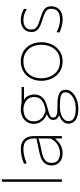

<svg xmlns="http://www.w3.org/2000/svg" viewBox="667 -1446 981 2355"><g transform="rotate(-90 1157.5 -268.5)"><path d="M105 0Q105 -56.5 105 -108.5Q105 -160.5 105 -221V-494Q105 -558 105 -617.5Q105 -677 105 -731L135 -739Q135 -677.5 135 -617.8Q135 -558 135 -494V-221Q135 -160.5 135 -108.5Q135 -56.5 135 0Z M457 9Q409 9 375.2 -8.2Q341.5 -25.5 323.8 -56Q306 -86.5 306 -127Q306 -166 320.8 -192.2Q335.5 -218.5 359.2 -235Q383 -251.5 410.5 -261Q438 -270.5 464 -276L637 -312Q639.5 -381 621.8 -415.2Q604 -449.5 573.2 -460.8Q542.5 -472 506 -472Q489 -472 469.8 -470Q450.5 -468 429.2 -463.5Q408 -459 383.2 -451.2Q358.5 -443.5 330 -432L327 -465Q345 -473 366.8 -480Q388.5 -487 412.2 -492.5Q436 -498 460 -501Q484 -504 506 -504Q554.5 -504 590.5 -487Q626.5 -470 646.2 -433.5Q666 -397 666 -339Q666 -316.5 666 -281Q666 -245.5 666 -211V-137Q666 -107 666 -73.5Q666 -40 666 0H637V-80H631Q614 -56 587.2 -35.8Q560.5 -15.5 527 -3.2Q493.5 9 457 9ZM457 -23Q489.5 -23 523.2 -34.8Q557 -46.5 586.5 -72.5Q616 -98.5 636 -141L637 -289Q627.5 -284.5 611.5 -279Q595.5 -273.5 564 -266Q532.5 -258.5 476 -248Q438.5 -241 407 -227.8Q375.5 -214.5 356.2 -190.5Q337 -166.5 337 -128Q337 -71 370.8 -47Q404.5 -23 457 -23Z M1003 202Q948.5 202 912.8 191.5Q877 181 856.2 163.5Q835.5 146 826.8 125Q818 104 818 83Q818 49 835 25.5Q852 2 875.5 -12Q899 -26 918 -31V-36Q908.5 -38.5 895.8 -46.5Q883 -54.5 873.5 -69Q864 -83.5 864 -106Q864 -125.5 872.2 -140Q880.5 -154.5 895.5 -164.8Q910.5 -175 931 -182V-187Q922 -189.5 903.2 -199.8Q884.5 -210 864.5 -229Q844.5 -248 830.2 -276.8Q816 -305.5 816 -345Q816 -394.5 840.2 -430.2Q864.5 -466 905.2 -485Q946 -504 995 -504Q1015.5 -504 1030.8 -501.5Q1046 -499 1062 -496.5Q1078 -494 1101 -494H1269V-465Q1217.5 -465 1167 -465Q1116.5 -465 1066 -465L1077 -482Q1130.5 -460.5 1153.2 -423Q1176 -385.5 1176 -342Q1176 -294.5 1157 -262.2Q1138 -230 1102 -209.5Q1066 -189 1015 -177Q953 -162 923 -148.2Q893 -134.5 893 -106Q893 -86.5 905 -75.5Q917 -64.5 943.5 -59.8Q970 -55 1014 -55H1037Q1110.5 -55 1153.5 -44.2Q1196.5 -33.5 1215.2 -11.2Q1234 11 1234 46Q1234 83 1213.2 112Q1192.5 141 1158.2 161Q1124 181 1083.5 191.5Q1043 202 1003 202ZM1001 170Q1067 170 1112 150.8Q1157 131.5 1180 103.2Q1203 75 1203 48Q1203 22 1189.8 6.2Q1176.5 -9.5 1140.8 -16.8Q1105 -24 1038 -24H1017Q974 -24 935.5 -11.2Q897 1.5 873 25.2Q849 49 849 82Q849 99.5 856.2 115.5Q863.5 131.5 880.8 143.8Q898 156 927.5 163Q957 170 1001 170ZM987 -200Q1011.5 -205.5 1038.8 -213.5Q1066 -221.5 1090.2 -236.2Q1114.5 -251 1129.8 -276.5Q1145 -302 1145 -342Q1145 -389 1120.5 -417.5Q1096 -446 1061.8 -459Q1027.5 -472 998 -472Q956.5 -472 922.2 -458.8Q888 -445.5 867.5 -417.5Q847 -389.5 847 -345Q847 -299.5 867.8 -269Q888.5 -238.5 920.5 -221.5Q952.5 -204.5 987 -200Z M1582 9Q1526 9 1482 -12Q1438 -33 1407.2 -69.2Q1376.5 -105.5 1360.2 -152.5Q1344 -199.5 1344 -251Q1344 -325 1374.2 -382Q1404.5 -439 1458.2 -471.5Q1512 -504 1582 -504Q1636 -504 1679.2 -485Q1722.5 -466 1753.5 -431.5Q1784.5 -397 1800.8 -351Q1817 -305 1817 -251Q1817 -178.5 1787.8 -119.5Q1758.5 -60.5 1705.5 -25.8Q1652.5 9 1582 9ZM1582 -23Q1650.5 -23 1695.8 -55.8Q1741 -88.5 1763.5 -140.5Q1786 -192.5 1786 -251Q1786 -316.5 1761.2 -366.2Q1736.5 -416 1690.8 -444Q1645 -472 1582 -472Q1514.5 -472 1468.2 -442.5Q1422 -413 1398.5 -362.8Q1375 -312.5 1375 -251Q1375 -192.5 1397.8 -140.5Q1420.5 -88.5 1466.5 -55.8Q1512.5 -23 1582 -23Z M2098 9Q2070.5 9 2040.8 3.8Q2011 -1.5 1983.8 -10.5Q1956.5 -19.5 1936 -31L1941 -65Q1964 -52 1989.5 -42.5Q2015 -33 2042.2 -28Q2069.5 -23 2098 -23Q2133 -23 2162.2 -32.5Q2191.5 -42 2209.2 -65.8Q2227 -89.5 2227 -133Q2227 -161.5 2213.2 -179.5Q2199.5 -197.5 2167 -211.8Q2134.5 -226 2079 -243Q2043.5 -254 2012.2 -269Q1981 -284 1961.5 -309Q1942 -334 1942 -375Q1942 -432 1981.5 -468Q2021 -504 2089 -504Q2115 -504 2140 -498.8Q2165 -493.5 2187.2 -484.8Q2209.5 -476 2227 -465L2223 -430Q2197.5 -446.5 2174 -455.8Q2150.5 -465 2129.2 -468.5Q2108 -472 2089 -472Q2066.5 -472 2039.5 -465Q2012.5 -458 1992.8 -437Q1973 -416 1973 -374Q1973 -345.5 1985.8 -327Q1998.5 -308.5 2026.2 -295Q2054 -281.5 2099 -268Q2145 -254 2181 -238.8Q2217 -223.5 2237.5 -198.5Q2258 -173.5 2258 -130Q2258 -93 2241.2 -61.2Q2224.5 -29.5 2189.2 -10.2Q2154 9 2098 9Z"/></g></svg>

Font: Commissioner Thin Thin
Style: Regular
Weight: 250
Version: Version 1.000